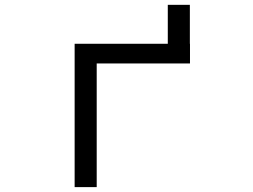

<svg xmlns="http://www.w3.org/2000/svg" viewBox="-20 -745 1040 790"><path d="M287.1 24.9V-564.9H670.4V-725.1H761.2V-564.9H761.7V-483.9H377.9V24.9Z"/></svg>

Font: FORM UDPGothic
Style: Regular
Weight: 400
Foundry: Pronama LLC
Version: Version 1.05101